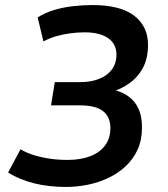

<svg xmlns="http://www.w3.org/2000/svg" viewBox="-20 -730 664 760"><path d="M12 -47 61 -139Q85 -125 114 -116Q143 -107 176.5 -102Q210 -97 247 -97Q299 -97 337 -111.5Q375 -126 396 -154.5Q417 -183 417 -223Q417 -267 388 -290Q359 -313 296 -313H182L197 -405H298Q333 -405 360 -413.5Q387 -422 405 -436.5Q423 -451 432 -470.5Q441 -490 441 -513Q441 -556 408 -579Q375 -602 315 -602Q286 -602 257 -598Q228 -594 202 -586.5Q176 -579 152 -566L129 -661Q157 -679 193 -690Q229 -701 268.5 -705.5Q308 -710 346 -710Q456 -710 511 -668Q566 -626 566 -552Q566 -505 550 -470Q534 -435 505 -410.5Q476 -386 439 -372Q470 -363 493 -345Q516 -327 529 -298Q542 -269 542 -226Q542 -176 525 -138.5Q508 -101 478.5 -73Q449 -45 410.5 -26.5Q372 -8 328.5 1Q285 10 241 10Q172 10 114.5 -4.5Q57 -19 12 -47Z"/></svg>

Font: Georama ExtraCondensed Thin SemiBold
Style: Italic
Weight: 600
Italic angle: -9°
Version: Version 1.001